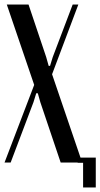

<svg xmlns="http://www.w3.org/2000/svg" viewBox="-23 -719 443 848"><path d="M181 -467 192 -428H198L210 -467L298 -699H323L207 -391L340 -1H245L155 -268L144 -307H137L125 -268L24 -1H-3L128 -344L7 -699H103ZM320 -23H400V109H344V0H320Z"/></svg>

Font: Moniqa SemBd Heading
Style: Regular
Weight: 600
Designer: Rajesh Rajput
Foundry: Rajesh Rajput
Version: Version 1.000